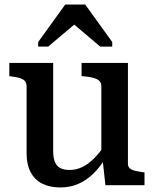

<svg xmlns="http://www.w3.org/2000/svg" viewBox="-20 -815 681 845"><path d="M214 -538V-150Q214 -123 221 -104Q228 -85 244 -76Q260 -67 287 -67Q315 -67 341.5 -79.5Q368 -92 394 -118Q420 -144 446 -183V-122Q421 -80 390.5 -50.5Q360 -21 324 -5.5Q288 10 246 10Q200 10 166.5 -6.5Q133 -23 115 -57Q97 -91 97 -140V-435Q97 -456 82 -465Q67 -474 34 -478L21 -480V-538ZM543 -538V-94Q543 -82 551 -74.5Q559 -67 574 -63.5Q589 -60 610 -57L616 -56V0H444L431 -117L426 -124V-435Q426 -456 409.5 -465Q393 -474 360 -478L339 -480V-538ZM355 -795H267L148 -630V-610H192L344 -738L271 -737L421 -610H474V-630Z"/></svg>

Font: Roboto Serif SemiCondensed Medium
Style: Regular
Weight: 500
Width: 4
Designer: Greg Gazdowicz
Foundry: Commercial Type
Version: Version 1.007